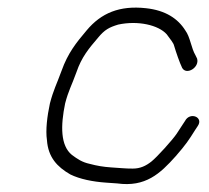

<svg xmlns="http://www.w3.org/2000/svg" viewBox="-20 -486 535 492"><path d="M485 -336 481.1 -344C469.8 -363 467.6 -390.9 454.9 -408C436 -438.2 404.2 -459.6 353.8 -465C286.7 -472.3 239.3 -452.9 201.9 -408C174.9 -376.1 153.9 -349.8 137.9 -305C124.9 -269.4 117.1 -256.1 107.9 -221C100.8 -187.8 96.5 -152.5 100.3 -127C103.4 -82.7 126.7 -58.3 160.2 -39C184.3 -27.1 217.8 -20.3 251.7 -18L280.2 -16C352.7 -6 390.1 -40.7 430.5 -86C456.2 -115.5 463.4 -126.3 480.1 -153L486.7 -163C502.6 -186 466.5 -200.2 454.1 -176L447.5 -166C443.1 -159.3 438.1 -151.7 432.5 -143C421.7 -127.1 382.4 -83.5 367.9 -72C353.7 -60.8 339.3 -54 320.2 -54C310.8 -54 301.9 -54.3 293.4 -55L264.9 -57C243.9 -58.5 228.7 -61.1 210.3 -66C190 -70.3 178.2 -78.8 164.3 -89C134.7 -112.9 135.1 -163.8 146.9 -221C155.5 -253.9 163.3 -266.2 175.9 -301C189 -339.6 207.7 -361.8 230.9 -389C248.4 -410.4 260.3 -416.1 282.8 -423C333.6 -434 386.3 -421.8 407.3 -398C413.9 -389 413.9 -389 419.8 -381C423.3 -376.3 425.5 -372 426.4 -368C431.1 -352.2 440.3 -325.3 446.8 -312C458 -292.3 492 -313.5 485 -336Z"/></svg>

Font: Just Breathe
Style: Obl5
Weight: 400
Foundry: Cannot Into Space Fonts
Version: Version 0.72